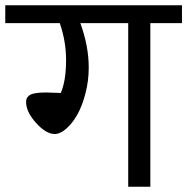

<svg xmlns="http://www.w3.org/2000/svg" viewBox="-40 -709 711 729"><path d="M650.9 -689V-621.1H530.8V0H446.8V-621.1H265.1Q296.9 -534.2 296.9 -452.1Q296.9 -401.9 284.4 -354Q272 -306.2 253.2 -273.2Q234.4 -240.2 211.4 -220.2Q188.5 -200.2 168 -200.2Q134.8 -200.2 96.9 -242.2Q59.1 -284.2 59.1 -321.8Q59.1 -329.6 61.3 -335Q63.5 -340.3 70.6 -346.2Q77.6 -352.1 93.8 -355Q109.9 -357.9 134.8 -357.9Q145 -357.9 190.9 -356Q210.9 -402.8 210.9 -481Q210.9 -551.8 187 -621.1H-20V-689Z"/></svg>

Font: FiraGO
Style: Regular
Weight: 400
Designer: bBox Type
Foundry: bBox Type GmbH
Version: Version 1.001;PS 001.001;hotconv 1.0.88;makeotf.lib2.5.64775